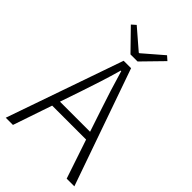

<svg xmlns="http://www.w3.org/2000/svg" viewBox="-272 -1033 1132 1132"><g transform="rotate(45 294.0 -466.5)"><path d="M264 -784H323L446 -910L420 -933L296 -826H291L167 -933L141 -910ZM8 0H68L151 -244H434L516 0H580L324 -729H262ZM167 -293 212 -425C241 -511 266 -587 291 -676H295C321 -587 345 -511 374 -425L418 -293Z"/></g></svg>

Font: Noto Sans HK Light
Style: Regular
Weight: 300
Designer: Ryoko NISHIZUKA 西塚涼子 (kana, bopomofo & ideographs); Paul D. Hunt (Latin, Greek & Cyrillic); Sandoll Communications 산돌커뮤니
Foundry: Adobe
Version: Version 2.004;hotconv 1.0.118;makeotfexe 2.5.65603